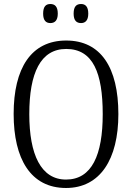

<svg xmlns="http://www.w3.org/2000/svg" viewBox="-20 -927 659 957"><path d="M384 -812C404 -812 420 -824 420 -859C420 -896 404 -907 384 -907C362 -907 347 -896 347 -859C347 -824 362 -812 384 -812ZM231 -812C252 -812 268 -824 268 -859C268 -896 252 -907 231 -907C210 -907 195 -896 195 -859C195 -824 210 -812 231 -812ZM309 10C479 10 570 -133 570 -358C570 -591 482 -725 310 -725C135 -725 48 -587 48 -359C48 -135 133 10 309 10ZM309 -32C184 -32 126 -157 126 -358C126 -563 182 -683 310 -683C444 -683 492 -563 492 -358C492 -155 438 -32 309 -32Z"/></svg>

Font: Noto Serif Armenian Condensed Light
Style: Regular
Weight: 300
Width: 3
Designer: Monotype Design Team
Foundry: Monotype Imaging Inc.
Version: Version 2.008